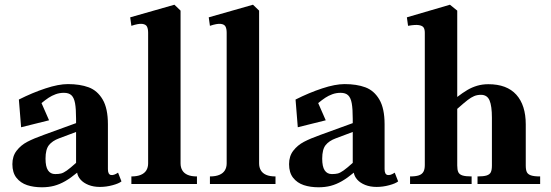

<svg xmlns="http://www.w3.org/2000/svg" viewBox="-20 -780 2335 814"><path d="M32.5 -84Q32.5 -118 50.5 -141.2Q68.5 -164.5 95.8 -178.8Q123 -193 165 -208L302.5 -258V-276Q302.5 -319 298.2 -342.2Q294 -365.5 283 -376Q272 -386.5 251 -386.5Q232.5 -386.5 216 -380.5Q199.5 -374.5 186 -365.5Q172.5 -356.5 156 -343L188 -270L69.5 -240.5L60 -358Q117.5 -387 172.8 -405.2Q228 -423.5 268 -423.5Q319 -423.5 356 -409.8Q393 -396 415.2 -358.2Q437.5 -320.5 437.5 -253V-63Q437.5 -41 449.8 -38.2Q462 -35.5 480.5 -48L495 -11Q484 -2 457.2 5.2Q430.5 12.5 403.5 12.5Q376.5 12.5 355.2 4Q334 -4.5 321.8 -18.2Q309.5 -32 307 -48Q280 -25.5 256.5 -12Q233 1.5 209.2 7.8Q185.5 14 157.5 14Q122.5 14 94.8 4.8Q67 -4.5 49.8 -26.2Q32.5 -48 32.5 -84ZM302.5 -89.5V-220.5L230.5 -193.5Q202 -183 187.5 -164.8Q173 -146.5 173 -107.5Q173 -73.5 183.5 -57.8Q194 -42 214 -42Q229 -42 239 -44.5Q249 -47 263.2 -57Q277.5 -67 302.5 -89.5Z M608 -87.5V-641Q608 -658 603 -667.5Q598 -677 582.5 -678.8Q567 -680.5 537 -670.5L532 -706.5L719.5 -760L745.5 -735V-87.5Q745.5 -70.5 752.8 -58Q760 -45.5 775.2 -38.8Q790.5 -32 815 -32V0H537V-32Q561.5 -32 577.2 -38.8Q593 -45.5 600.5 -58Q608 -70.5 608 -87.5Z M941 -87.5V-641Q941 -658 936 -667.5Q931 -677 915.5 -678.8Q900 -680.5 870 -670.5L865 -706.5L1052.5 -760L1078.5 -735V-87.5Q1078.5 -70.5 1085.8 -58Q1093 -45.5 1108.2 -38.8Q1123.5 -32 1148 -32V0H870V-32Q894.5 -32 910.2 -38.8Q926 -45.5 933.5 -58Q941 -70.5 941 -87.5Z M1205.5 -84Q1205.5 -118 1223.5 -141.2Q1241.5 -164.5 1268.8 -178.8Q1296 -193 1338 -208L1475.5 -258V-276Q1475.5 -319 1471.2 -342.2Q1467 -365.5 1456 -376Q1445 -386.5 1424 -386.5Q1405.5 -386.5 1389 -380.5Q1372.5 -374.5 1359 -365.5Q1345.5 -356.5 1329 -343L1361 -270L1242.5 -240.5L1233 -358Q1290.5 -387 1345.8 -405.2Q1401 -423.5 1441 -423.5Q1492 -423.5 1529 -409.8Q1566 -396 1588.2 -358.2Q1610.5 -320.5 1610.5 -253V-63Q1610.5 -41 1622.8 -38.2Q1635 -35.5 1653.5 -48L1668 -11Q1657 -2 1630.2 5.2Q1603.5 12.5 1576.5 12.5Q1549.5 12.5 1528.2 4Q1507 -4.5 1494.8 -18.2Q1482.5 -32 1480 -48Q1453 -25.5 1429.5 -12Q1406 1.5 1382.2 7.8Q1358.5 14 1330.5 14Q1295.5 14 1267.8 4.8Q1240 -4.5 1222.8 -26.2Q1205.5 -48 1205.5 -84ZM1475.5 -89.5V-220.5L1403.5 -193.5Q1375 -183 1360.5 -164.8Q1346 -146.5 1346 -107.5Q1346 -73.5 1356.5 -57.8Q1367 -42 1387 -42Q1402 -42 1412 -44.5Q1422 -47 1436.2 -57Q1450.5 -67 1475.5 -89.5Z M1781 -80.5V-641Q1781 -655.5 1776 -663.2Q1771 -671 1755.8 -673.5Q1740.5 -676 1710 -670.5L1705 -706.5L1887.5 -760L1918.5 -735V-369Q1942 -387 1961.5 -398.5Q1981 -410 2003 -416.5Q2025 -423 2050.5 -423Q2129 -423 2169 -378.5Q2209 -334 2209 -252.5V-78.5Q2209 -60 2213.5 -50.5Q2218 -41 2231 -36.5Q2244 -32 2270 -32V0H2004.5V-32Q2030.5 -32 2043.5 -36.2Q2056.5 -40.5 2061 -50.2Q2065.5 -60 2065.5 -78.5V-281Q2065.5 -330.5 2055.5 -354.2Q2045.5 -378 2019 -378Q2003 -378 1990 -372.5Q1977 -367 1962.8 -356Q1948.5 -345 1918.5 -318.5V-78.5Q1918.5 -60 1923 -50.2Q1927.5 -40.5 1940.5 -36.2Q1953.5 -32 1979.5 -32V0H1718.5V-32Q1742 -32 1755.5 -36.5Q1769 -41 1775 -51.5Q1781 -62 1781 -80.5Z"/></svg>

Font: Didactic
Style: Regular
Weight: 400
Designer: Tyler Finck
Foundry: Etcetera Type Co
Version: Version 3.007;FEAKit 1.0